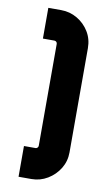

<svg xmlns="http://www.w3.org/2000/svg" viewBox="-83 -763 458 806"><g transform="rotate(10 145.5 -360.0)"><path d="M56 0V-131H105Q110 -131 113.5 -134.5Q117 -138 117 -143V-577Q117 -582 113.5 -585.5Q110 -589 105 -589H56V-720H111Q148 -720 179.5 -701.5Q211 -683 230 -652Q249 -621 249 -582V-138Q249 -100 230 -69Q211 -38 179.5 -19Q148 0 111 0Z"/></g></svg>

Font: Orbitron
Style: Bold
Weight: 700
Designer: Matt McInerney
Foundry: The League of Moveable Type
Version: Version 2.001